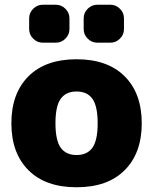

<svg xmlns="http://www.w3.org/2000/svg" viewBox="-20 -780 646 810"><path d="M446 -760Q469 -760 486 -743Q503 -726 503 -703V-657Q503 -634 486 -617Q469 -600 446 -600H390Q367 -600 350 -617Q333 -634 333 -657V-703Q333 -726 350 -743Q367 -760 390 -760ZM160 -760H216Q239 -760 256 -743Q273 -726 273 -703V-657Q273 -634 256 -617Q239 -600 216 -600H160Q137 -600 120 -617Q103 -634 103 -657V-703Q103 -726 120 -743Q137 -760 160 -760ZM236 -157Q258 -126 303 -126Q348 -126 370 -157Q392 -188 392 -260Q392 -332 370 -363Q348 -394 303 -394Q258 -394 236 -363Q214 -332 214 -260Q214 -188 236 -157ZM100 -458Q172 -530 303 -530Q434 -530 506 -458Q578 -386 578 -260Q578 -134 506 -62Q434 10 303 10Q172 10 100 -62Q28 -134 28 -260Q28 -386 100 -458Z"/></svg>

Font: Rounded Mplus 1c Black
Style: Regular
Weight: 900
Version: Version 1.059.20150529